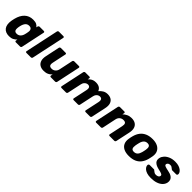

<svg xmlns="http://www.w3.org/2000/svg" viewBox="343 -2144 3588 3588"><g transform="rotate(45 2137.0 -350.0)"><path d="M195.1 10Q146.5 10 110.2 -5.7Q73.9 -21.4 51.8 -51.7Q29.8 -82 22.8 -125.6Q15.9 -169.3 24.8 -225.1Q28.6 -245.1 31.9 -260.6Q35.3 -276.1 39.9 -295.5Q53.4 -348.9 76.1 -392Q98.9 -435.1 131.1 -465.9Q163.2 -496.7 205.4 -513.4Q247.5 -530 299.4 -530Q359.8 -530 391.5 -512.6Q423.3 -495.2 441.5 -469.1L447.1 -494.9Q449.1 -505.5 457.7 -512.8Q466.3 -520 476.9 -520H588.9Q599.5 -520 605.4 -512.8Q611.4 -505.5 609.4 -494.9L509.6 -25.1Q507.6 -14.5 499.1 -7.2Q490.5 0 479.9 0H367.3Q356.6 0 350.7 -7.2Q344.8 -14.5 346.8 -25.1L353.6 -57.1Q323.3 -27.5 287.8 -8.8Q252.4 10 195.1 10ZM264.5 -123.6Q297.7 -123.6 321 -138.1Q344.3 -152.6 358.9 -175.9Q373.5 -199.2 380.4 -225.9Q385.6 -245.9 389.4 -263.9Q393.1 -282 396.1 -301.4Q401 -326.4 396.5 -347.9Q392 -369.4 375.6 -382.9Q359.1 -396.4 327.5 -396.4Q296 -396.4 274.1 -382.3Q252.1 -368.1 238.4 -344.3Q224.6 -320.4 215.6 -291.1Q211.6 -276.1 208 -260Q204.4 -243.9 202.4 -228.9Q198.5 -199.6 200.7 -175.7Q203 -151.9 218 -137.7Q233 -123.6 264.5 -123.6Z M647.6 0Q637 0 631.1 -7.2Q625.1 -14.5 627.1 -25.1L767.9 -684.9Q769.9 -695.5 778.4 -702.8Q787 -710 797.6 -710H915.9Q926.5 -710 932.4 -702.8Q938.4 -695.5 936.4 -684.9L795.6 -25.1Q793.6 -14.5 785.1 -7.2Q776.5 0 765.9 0Z M1107.5 10Q1047.8 10 1006.5 -16.1Q965.3 -42.1 949.6 -92.5Q934 -142.9 949.5 -215.9L1008.3 -494.9Q1010.3 -505.5 1019.3 -512.8Q1028.4 -520 1039 -520H1164.7Q1175.4 -520 1180.8 -512.8Q1186.2 -505.5 1184.2 -494.9L1126.5 -222.1Q1119.5 -189.9 1122.7 -167.9Q1125.9 -146 1141.7 -134.8Q1157.5 -123.6 1188.1 -123.6Q1231.2 -123.6 1262.4 -149.4Q1293.6 -175.2 1303.8 -222.1L1361.5 -494.9Q1363.5 -505.5 1372.6 -512.8Q1381.6 -520 1392.3 -520H1517.4Q1528 -520 1533.4 -512.8Q1538.9 -505.5 1536.9 -494.9L1437.1 -25.1Q1435.1 -14.5 1426.6 -7.2Q1418 0 1407.4 0H1291.6Q1281 0 1275.1 -7.2Q1269.1 -14.5 1271.1 -25.1L1279.3 -63.4Q1257.5 -39.8 1233.8 -23.3Q1210 -6.9 1180.2 1.6Q1150.4 10 1107.5 10Z M1574.6 0Q1564 0 1558.1 -7.2Q1552.1 -14.5 1554.1 -25.1L1653.9 -494.9Q1655.9 -505.5 1664.9 -512.8Q1674 -520 1684.6 -520H1794.1Q1804.7 -520 1810.2 -512.8Q1815.6 -505.5 1813.6 -494.9L1806.6 -461.1Q1823.9 -478.8 1844.2 -494.5Q1864.6 -510.3 1892.3 -520.1Q1920 -530 1958 -530Q2016.5 -530 2052.6 -506.9Q2088.7 -483.9 2102.4 -443.5Q2133.7 -481.5 2174.4 -505.7Q2215 -530 2269.9 -530Q2324.7 -530 2363.6 -506.4Q2402.5 -482.9 2418.6 -434.2Q2434.6 -385.6 2418.4 -309.3L2357.6 -25.1Q2355.6 -14.5 2347.1 -7.2Q2338.5 0 2327.9 0H2211.5Q2200.9 0 2194.9 -7.2Q2189 -14.5 2191 -25.1L2250.4 -302.4Q2257.5 -337.1 2252.8 -357.7Q2248 -378.3 2233.8 -387.3Q2219.5 -396.4 2197.9 -396.4Q2179.1 -396.4 2159.2 -387.3Q2139.2 -378.3 2123.2 -357.7Q2107.2 -337.1 2100.1 -302.4L2040.7 -25.1Q2038.7 -14.5 2030.2 -7.2Q2021.6 0 2011 0H1894.6Q1884 0 1878.1 -7.2Q1872.1 -14.5 1874.1 -25.1L1933.5 -302.4Q1940.6 -337.1 1935.5 -357.7Q1930.4 -378.3 1916.1 -387.3Q1901.9 -396.4 1881 -396.4Q1862.2 -396.4 1842 -387Q1821.7 -377.6 1805.7 -357.4Q1789.7 -337.1 1782.6 -302.8L1723.2 -25.1Q1721.2 -14.5 1712.7 -7.2Q1704.1 0 1693.5 0Z M2490.6 0Q2480 0 2474.1 -7.2Q2468.1 -14.5 2470.1 -25.1L2569.9 -494.9Q2571.9 -505.5 2580.9 -512.8Q2590 -520 2600.6 -520H2716.4Q2727 -520 2732.4 -512.8Q2737.9 -505.5 2735.9 -494.9L2727.7 -456.6Q2759.4 -487.9 2802.7 -508.9Q2846.1 -530 2900.6 -530Q2964.1 -530 3004.9 -503.9Q3045.7 -477.9 3060.8 -427.7Q3075.9 -377.5 3060 -304.1L3000.2 -25.1Q2998.2 -14.5 2989.7 -7.2Q2981.1 0 2970.5 0H2844.8Q2834.1 0 2828.2 -7.2Q2822.3 -14.5 2824.3 -25.1L2882 -297.9Q2892.5 -346.6 2879.1 -371.5Q2865.8 -396.4 2820 -396.4Q2775.4 -396.4 2744.4 -370.6Q2713.4 -344.8 2703.2 -297.9L2645.5 -25.1Q2643.5 -14.5 2634.9 -7.2Q2626.4 0 2615.7 0Z M3359.4 10Q3279.1 10 3225.1 -16.9Q3171.1 -43.8 3147.6 -94.5Q3124 -145.3 3134.8 -214.9Q3137.4 -234.9 3142.8 -260.3Q3148.1 -285.8 3154 -305.1Q3173.1 -375.7 3212 -426Q3250.9 -476.2 3312.2 -503.1Q3373.5 -530 3457.4 -530Q3535.6 -530 3589.7 -503.1Q3643.9 -476.2 3669.1 -426Q3694.4 -375.7 3683 -305.1Q3679.4 -285.8 3674.2 -260.3Q3669 -234.9 3663.7 -214.9Q3645.2 -145.3 3607.3 -94.5Q3569.4 -43.8 3508.4 -16.9Q3447.4 10 3359.4 10ZM3374.4 -111.7Q3419.1 -111.7 3446.9 -138.9Q3474.6 -166.1 3488.8 -219.9Q3492.8 -234.9 3498.2 -260Q3503.6 -285.1 3506 -300.1Q3514.8 -353 3500.9 -380.6Q3487.1 -408.3 3442.4 -408.3Q3398.6 -408.3 3370.6 -380.6Q3342.5 -353 3329 -300.1Q3325 -285.1 3319.4 -260Q3313.7 -234.9 3311.7 -219.9Q3303 -166.1 3316.4 -138.9Q3329.9 -111.7 3374.4 -111.7Z M3942.9 10Q3878.4 10 3835.7 -4.3Q3793.1 -18.6 3769.1 -40Q3745 -61.4 3736.1 -83.8Q3727.3 -106.2 3729.5 -122.5Q3731.5 -133.5 3740.3 -140.6Q3749.1 -147.6 3758 -147.6H3872.4Q3875.2 -147.6 3877.6 -146.9Q3879.9 -146.1 3882 -142.7Q3893.5 -135.7 3904.4 -125.2Q3915.2 -114.7 3930.7 -107Q3946.1 -99.2 3970.5 -99.2Q3998 -99.2 4019.8 -110.4Q4041.6 -121.5 4046 -142.7Q4049.5 -158.9 4042.3 -169.6Q4035.1 -180.4 4009.9 -189.9Q3984.6 -199.5 3932.1 -210.4Q3882.1 -221.6 3847.7 -241.4Q3813.3 -261.1 3798.9 -292.7Q3784.6 -324.3 3794.1 -368.8Q3802.8 -408.8 3835.8 -445.7Q3868.9 -482.6 3924.3 -506.3Q3979.7 -530 4053.5 -530Q4110.6 -530 4150.7 -516.4Q4190.9 -502.8 4215.7 -482.1Q4240.6 -461.4 4250.9 -439Q4261.1 -416.6 4257.9 -399.4Q4256.9 -388.8 4248.6 -381.5Q4240.2 -374.3 4231.2 -374.3H4126.9Q4122.6 -374.3 4119.1 -375.6Q4115.5 -376.9 4113.5 -379.1Q4102.1 -385.1 4092.1 -395.1Q4082 -405 4068 -412.9Q4054 -420.8 4029.6 -420.8Q4002.7 -420.8 3985.4 -408.8Q3968.1 -396.8 3963.9 -378.1Q3960.7 -364.9 3966.7 -354Q3972.7 -343.1 3997.4 -334Q4022.1 -324.9 4075.9 -314.2Q4142.5 -302.7 4178 -278.2Q4213.5 -253.6 4224.2 -221.2Q4235 -188.9 4227.6 -153.4Q4217.7 -105.2 4180.9 -68.1Q4144 -31 4083.7 -10.5Q4023.5 10 3942.9 10Z"/></g></svg>

Font: Rubik Light
Style: Italic
Weight: 300
Italic angle: -12°
Designer: Hubert and Fischer
Foundry: Hubert and Fischer
Version: Version 2.300;gftools[0.9.30]